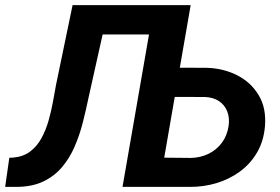

<svg xmlns="http://www.w3.org/2000/svg" viewBox="-51 -731 1095 751"><path d="M232.9 -710.9H376L296.4 -354Q286.1 -303.7 273.2 -252.9Q260.3 -202.1 240.5 -156.7Q220.7 -111.3 190.7 -76.2Q160.6 -41 116.9 -20.5Q73.2 0 11.7 0H-30.8L-14.6 -113.8L1.5 -114.7Q40.5 -118.2 67.4 -138.7Q94.2 -159.2 111.3 -190.7Q128.4 -222.2 138.9 -259Q149.4 -295.9 156 -332.3Q162.6 -368.7 168 -398.4ZM593.3 -710.9 573.2 -596.2H231L251 -710.9ZM602.1 -466.3 754.9 -465.8Q821.8 -464.4 876.2 -436.8Q930.7 -409.2 960.9 -358.6Q991.2 -308.1 985.4 -237.3Q980.5 -179.2 954.6 -134.8Q928.7 -90.3 887.5 -60.1Q846.2 -29.8 795.4 -14.6Q744.6 0.5 690.4 0H428.2L551.8 -710.9H694.8L591.3 -114.3L694.8 -113.3Q732.4 -113.8 764.2 -129.2Q795.9 -144.5 816.7 -172.4Q837.4 -200.2 843.3 -238.8Q847.7 -270.5 837.6 -295.7Q827.6 -320.8 805.7 -335.4Q783.7 -350.1 751 -351.6L582 -352.1Z"/></svg>

Font: Roboto
Style: Bold Italic
Weight: 700
Italic angle: -12°
Designer: Christian Robertson
Foundry: Google
Version: Version 3.0